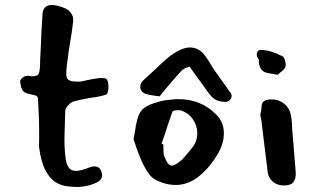

<svg xmlns="http://www.w3.org/2000/svg" viewBox="-20 -738 1248 765"><path d="M291 7Q270 7 246 4Q222 1 199.5 -13.5Q177 -28 160 -61.5Q143 -95 135 -156Q136 -166 136 -181Q136 -196 136 -216Q136 -248 134.5 -281Q133 -314 131 -348Q129 -354 124 -357L104 -362Q80 -367 74 -373Q67 -381 64.5 -390Q62 -399 60 -415Q69 -436 93 -436Q99 -435 103.5 -434.5Q108 -434 110 -434Q131 -434 135 -446Q140 -459 140 -499L143 -559Q144 -598 149 -677Q150 -718 186 -718Q192 -718 196.5 -717.5Q201 -717 205 -716Q246 -707 260 -690Q274 -673 271.5 -652.5Q269 -632 266 -610Q236 -434 247 -429Q247 -421 261 -416Q274 -412 301 -413Q324 -418 341.5 -421.5Q359 -425 371 -426Q373 -427 377.5 -427Q382 -427 387 -427Q399 -427 403 -424Q412 -419 412 -391Q412 -380 409.5 -371Q407 -362 403 -361Q390 -357 374 -353.5Q358 -350 339 -348Q317 -344 301 -340.5Q285 -337 274 -334Q263 -331 252 -319Q241 -307 240 -297L237 -197Q236 -158 240 -119Q243 -86 253 -71.5Q263 -57 283 -57Q298 -57 329 -68Q344 -75 357 -75Q377 -75 384 -54Q387 -47 387 -40Q387 -27 377.5 -19Q368 -11 352 -5Q322 6 291 7Z M879 -332Q839 -332 819 -358Q812 -366 803 -378.5Q794 -391 782 -408L760 -438L735 -473Q730 -471 720.5 -467Q711 -463 706 -459Q702 -455 691 -443Q680 -431 663 -411L647 -392Q645 -390 637 -380.5Q629 -371 616 -354Q608 -355 590.5 -357.5Q573 -360 560 -364Q539 -372 539 -392Q539 -408 551 -418L601 -464Q632 -494 651.5 -510Q671 -526 695 -538Q719 -549 736 -549Q775 -549 800 -512Q803 -508 807 -502Q811 -496 816 -488L831 -463Q839 -452 853 -432Q867 -412 888 -383L900 -366Q903 -362 903 -356Q903 -347 896 -340Q889 -333 879 -332ZM680 -1Q637 -1 596 -24Q555 -47 512 -184L517 -210Q519 -225 521.5 -238Q524 -251 527 -262Q536 -299 563.5 -314Q591 -329 635 -338Q651 -340 665 -341.5Q679 -343 690 -343Q780 -343 839 -284Q872 -253 872 -207Q872 -159 838 -109Q801 -52 752 -21Q717 -1 680 -1ZM663 -78Q670 -78 680.5 -83.5Q691 -89 698 -96Q705 -101 711.5 -108.5Q718 -116 725 -124L743 -146Q766 -172 766 -208Q766 -238 748 -263.5Q730 -289 700 -298Q698 -299 690 -299Q682 -299 675 -297.5Q668 -296 667 -293Q659 -270 650.5 -245.5Q642 -221 634 -195Q632 -190 629.5 -182.5Q627 -175 624 -165L631 -162V-147Q631 -126 634 -117Q649 -78 663 -78Z M1087 -440 1047 -447Q1010 -453 1011 -502Q1003 -510 1003 -521Q1003 -528 1007 -533.5Q1011 -539 1020 -539Q1056 -539 1105 -514Q1111 -513 1115.5 -497.5Q1120 -482 1117 -472Q1116 -465 1105 -456Q1092 -446 1087 -440ZM1111 1Q1086 1 1068.5 -13Q1051 -27 1047 -49L1021 -261L1017 -280Q1022 -301 1022 -312Q1022 -326 1030.5 -334Q1039 -342 1063 -342Q1091 -342 1112.5 -324.5Q1134 -307 1139 -279Q1142 -265 1143 -248Q1144 -231 1144 -226L1158 -55Q1160 -28 1150 -13.5Q1140 1 1111 1Z"/></svg>

Font: Mansalva
Style: Regular
Weight: 400
Designer: Carolina Short
Foundry: Carolina Short
Version: Version 2.112; ttfautohint (v1.8.4.7-5d5b)